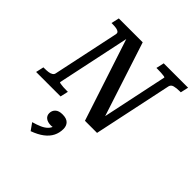

<svg xmlns="http://www.w3.org/2000/svg" viewBox="-294 -894 1415 1415"><g transform="rotate(45 413.0 -186.5)"><path d="M-24 0 -10 -62H1Q23 -62 41.5 -64.5Q60 -67 72 -75Q84 -83 86 -97L195 -612Q198 -627 189.5 -634.5Q181 -642 164.5 -645Q148 -648 125 -648H114L128 -710H377L574 -105L558 -92L673 -638Q674 -642 661.5 -644Q649 -646 631 -647Q613 -648 595 -648H582L596 -710H850L836 -648H825Q793 -648 769.5 -642Q746 -636 741 -615L611 0H485L264 -673H281L154 -72Q154 -69 166 -66.5Q178 -64 196.5 -63Q215 -62 232 -62H245L231 0ZM256 337 217 282Q256 271 284 258.5Q312 246 329.5 228.5Q347 211 353 187Q355 182 358.5 181Q362 180 365.5 181.5Q369 183 370 189Q365 194 355 198Q345 202 333 202Q298 202 278.5 187Q259 172 259 146Q259 119 278 101Q297 83 335 83Q377 83 396.5 102.5Q416 122 416 155Q416 195 399 229Q382 263 346.5 290Q311 317 256 337Z"/></g></svg>

Font: Roboto Serif 20pt Medium
Style: Italic
Weight: 500
Italic angle: -10°
Version: Version 1.008